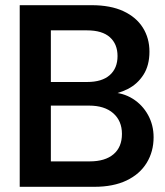

<svg xmlns="http://www.w3.org/2000/svg" viewBox="-20 -720 637 740"><path d="M56 0V-700H333Q406 -700 455.5 -677Q505 -654 530.5 -613.5Q556 -573 556 -521Q556 -468 533 -432Q510 -396 472.5 -377Q435 -358 391 -353L406 -364Q454 -363 491.5 -339.5Q529 -316 550.5 -277Q572 -238 572 -191Q572 -136 545.5 -92.5Q519 -49 468 -24.5Q417 0 343 0ZM176 -98H326Q385 -98 417.5 -125.5Q450 -153 450 -204Q450 -254 416.5 -283.5Q383 -313 323 -313H176ZM176 -404H316Q373 -404 403 -430.5Q433 -457 433 -504Q433 -550 403.5 -576.5Q374 -603 315 -603H176Z"/></svg>

Font: Host Grotesk SemiBold
Style: Regular
Weight: 600
Designer: Doukan Karapınar
Foundry: Element Type
Version: Version 1.003